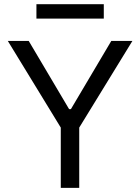

<svg xmlns="http://www.w3.org/2000/svg" viewBox="-20 -904 674 924"><path d="M118.2 -707 312.5 -378.9H321.3L515.6 -707H617.2L361.3 -290V0H272.5V-290L17.6 -707ZM479.5 -814.5H155.3V-883.8H479.5Z"/></svg>

Font: Pretendard JP Variable
Style: Regular
Weight: 400
Designer: Base glyphs from Inter by Rasmus Andersson; Hangul glyphs from Noto Sans CJK(Source Han Sans) by Jang Soo-young and Kang
Foundry: Kil Hyung-jin
Version: Version 1.307;Glyphs 3.2 (3192)